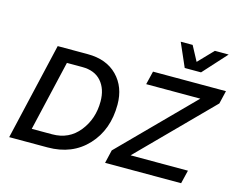

<svg xmlns="http://www.w3.org/2000/svg" viewBox="-118 -1079 1570 1261"><g transform="rotate(15 667.0 -448.5)"><path d="M1033 -737 963 -897H1044L1098 -796L1195 -897H1289L1144 -737ZM37 0 190 -660H394Q522 -660 595.5 -585Q669 -510 669 -390Q669 -219 567 -109.5Q465 0 298 0ZM689 0 710 -90 1184 -569H816L838 -660H1334L1313 -571L838 -91H1228L1206 0ZM166 -91H305Q419 -91 487.5 -177Q556 -263 556 -381Q556 -466 511 -517.5Q466 -569 381 -569H277Z"/></g></svg>

Font: Elaine Sans Medium
Style: Italic
Weight: 500
Italic angle: -13°
Designer: Wei Huang
Foundry: Wei Huang
Version: Version 2.001;December 24, 2019;FontCreator 12.0.0.2547 64-b